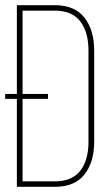

<svg xmlns="http://www.w3.org/2000/svg" viewBox="-25 -720 421 740"><path d="M40 -700H186Q263 -700 300.5 -652Q338 -604 338 -525V-174Q338 -95 300.5 -47.5Q263 0 187 0H40V-339H-5V-358H40ZM160 -358V-339H62V-21H186Q253 -21 284.5 -62Q316 -103 316 -173V-526Q316 -596 284.5 -637.5Q253 -679 186 -679H62V-358Z"/></svg>

Font: TypoPRO Bebas Neue
Style: Regular
Weight: 300
Designer: Ryoichi Tsunekawa
Foundry: Ryoichi Tsunekawa
Version: Version 001.003